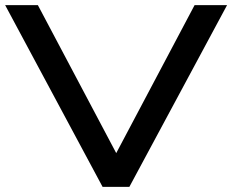

<svg xmlns="http://www.w3.org/2000/svg" viewBox="-20 -725 901 745"><path d="M378 0 0 -705H127L432 -129H430L735 -705H861L482 0Z"/></svg>

Font: Nunito Sans 7pt Expanded Medium
Style: Regular
Weight: 500
Width: 7
Designer: Vernon Adams
Foundry: Vernon Adams
Version: Version 3.101;gftools[0.9.27]